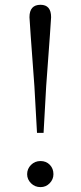

<svg xmlns="http://www.w3.org/2000/svg" viewBox="-20 -765 335 798"><path d="M148.4 12.7Q125 12.7 108.9 -3.4Q92.8 -19.5 92.8 -41Q92.8 -63.5 108.9 -79.6Q125 -95.7 148.4 -95.7Q171.9 -95.7 187 -80.1Q202.1 -64.5 202.1 -41Q202.1 -19.5 186.5 -3.4Q170.9 12.7 148.4 12.7ZM148.4 -745.1Q192.4 -745.1 192.4 -693.4Q192.4 -682.6 171.9 -406.2L161.1 -212.9H133.8L123 -406.2Q102.5 -682.6 102.5 -693.4Q102.5 -745.1 148.4 -745.1Z"/></svg>

Font: GenYoMin TW TTF Light
Style: Regular
Weight: 300
Version: Version 1.300